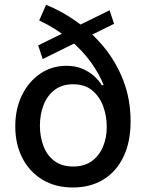

<svg xmlns="http://www.w3.org/2000/svg" viewBox="-20 -791 624 822"><path d="M468.3 -689 162.6 -538.1 143.6 -596.7 449.2 -747.1ZM292 11.7Q217.3 11.7 161.9 -21.7Q106.4 -55.2 75.9 -114.3Q45.4 -173.3 45.4 -250Q45.4 -325.7 74.5 -384.3Q103.5 -442.9 153.1 -476.1Q202.6 -509.3 264.6 -509.3Q303.2 -509.3 332.8 -496.6Q362.3 -483.9 383.1 -465.1Q403.8 -446.3 416 -426.3H423.8Q405.8 -473.1 370.4 -522.9Q335 -572.8 280 -619.6Q225.1 -666.5 147.9 -703.6L177.2 -770.5Q244.1 -743.7 308.6 -698Q373 -652.3 425.3 -588.9Q477.5 -525.4 508.3 -445.6Q539.1 -365.7 539.1 -271Q539.1 -183.1 508.5 -119.6Q478 -56.2 422.4 -22.2Q366.7 11.7 292 11.7ZM293.5 -78.1Q340.3 -78.1 372.1 -100.6Q403.8 -123 420.4 -161.6Q437 -200.2 437 -248.5Q437 -293.5 422.1 -335Q407.2 -376.5 375.5 -403.3Q343.8 -430.2 293.5 -430.2Q245.6 -430.2 213.9 -406Q182.1 -381.8 166.5 -341.6Q150.9 -301.3 150.9 -252.9Q150.9 -206.1 165.8 -166.3Q180.7 -126.5 212.4 -102.3Q244.1 -78.1 293.5 -78.1Z"/></svg>

Font: Inter 16pt Medium
Style: Regular
Weight: 500
Version: Version 4.001;git-66647c0bb